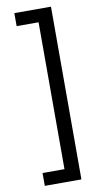

<svg xmlns="http://www.w3.org/2000/svg" viewBox="-101 -858 524 1017"><g transform="rotate(-10 160.5 -349.5)"><path d="M251 -814V115H54V46H172V-744H54V-814Z"/></g></svg>

Font: FiraGO Book
Style: Regular
Weight: 350
Designer: bBox Type
Foundry: bBox Type GmbH
Version: Version 1.001;PS 001.001;hotconv 1.0.88;makeotf.lib2.5.64775